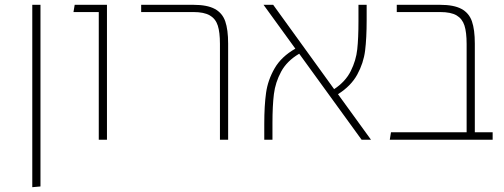

<svg xmlns="http://www.w3.org/2000/svg" viewBox="-20 -580 2094 797"><path d="M114 -560H148V194L114 197Z M390 -530H285L290 -560H424V0H390Z M893 -398Q893 -446 884 -474Q875 -502 851 -516Q827 -530 783 -530H566V-560H783Q840 -560 871.5 -543Q903 -526 915 -491.5Q927 -457 927 -399V0H893Z M1481 0 1222 -357Q1171 -327 1147 -282.5Q1123 -238 1117 -189.5Q1111 -141 1111 -69V0H1077V-65Q1077 -142 1084.5 -195Q1092 -248 1120 -296.5Q1148 -345 1206 -378L1074 -560H1114L1367 -210Q1414 -241 1436 -285Q1458 -329 1463 -375.5Q1468 -422 1468 -492V-560H1502V-497Q1502 -421 1495.5 -369.5Q1489 -318 1463 -270.5Q1437 -223 1383 -189L1520 0Z M2025 -31V0H1598L1603 -31H1917V-397Q1917 -446 1908 -474Q1899 -502 1875.5 -516Q1852 -530 1807 -530H1627V-560H1807Q1864 -560 1895.5 -543Q1927 -526 1939 -491.5Q1951 -457 1951 -399V-31Z"/></svg>

Font: FiraGO UltraLight
Style: Regular
Weight: 200
Designer: bBox Type
Foundry: bBox Type GmbH
Version: Version 1.001